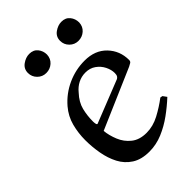

<svg xmlns="http://www.w3.org/2000/svg" viewBox="-206 -757 853 853"><g transform="rotate(-45 221.0 -330.5)"><path d="M438 -340Q438 -331 431.5 -327Q425 -323 417 -319L135 -197Q138 -166 151.5 -133Q165 -100 192.5 -78Q220 -56 264 -56Q305 -56 344.5 -77Q384 -98 418 -124L429 -122L442 -104Q411 -75 374.5 -48.5Q338 -22 297.5 -5Q257 12 214 12Q164 12 131.5 -9Q99 -30 81 -64.5Q63 -99 55.5 -141.5Q48 -184 48 -226Q48 -270 59 -312Q70 -354 99 -388Q136 -431 187.5 -454.5Q239 -478 296 -478Q361 -478 399.5 -438Q438 -398 438 -340ZM261 -438Q236 -438 214.5 -427Q193 -416 177 -396Q148 -365 139.5 -331Q131 -297 131 -260Q131 -256 131.5 -251.5Q132 -247 133 -242L137 -238L339 -318Q344 -320 348 -326Q352 -332 352 -344Q352 -365 341 -387Q330 -409 309.5 -423.5Q289 -438 261 -438ZM399 -615Q398 -590 380.5 -574.5Q363 -559 339 -559Q315 -559 298 -576Q281 -593 281 -617Q281 -643 302 -658Q323 -673 345 -673Q371 -673 385 -655.5Q399 -638 399 -615ZM197 -615Q196 -590 178.5 -574.5Q161 -559 137 -559Q113 -559 96 -576Q79 -593 79 -617Q79 -643 100 -658Q121 -673 143 -673Q169 -673 183 -655.5Q197 -638 197 -615Z"/></g></svg>

Font: Aref Ruqaa Ink
Style: Regular
Weight: 400
Designer: Abdullah Aref
Version: Version 1.005